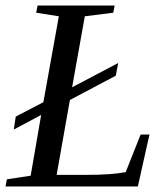

<svg xmlns="http://www.w3.org/2000/svg" viewBox="-32 -675 608 695"><path d="M229 -359 396 -447 387 -401 221 -313 173 -42H278Q373 -42 423 -52L477 -188H509L467 0H-12L-7 -26L79 -39L117 -259L18 -206L25 -253L125 -305L181 -616L99 -629L104 -655H383L378 -629L275 -616Z"/></svg>

Font: Libra Serif Modern
Style: Italic
Weight: 400
Italic angle: -12°
Designer: Stefan Peev, Context Ltd
Foundry: Stefan Peev, Context Ltd
Version: Version 1.000